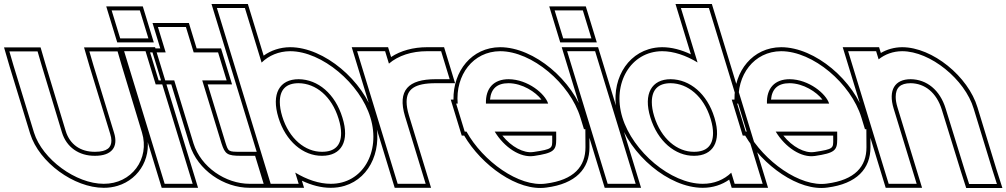

<svg xmlns="http://www.w3.org/2000/svg" viewBox="-223 -869 5032 960"><path d="M-156 -543 -176.1 -612H-35.1L-14.7 -542L86.7 -207C109 -134 170.8 -89 252.5 -90C335.5 -90 370 -134 347 -206L346.7 -207L244 -543L223.9 -612H364.9L385.3 -542L486.7 -207C527.4 -74 434.6 51 295.3 50C157.3 50 -11 -72 -53 -206L-53.3 -207ZM-175.2 -537.3 -72.1 -200.1C-27.1 -56.6 147.6 70 295.2 70C319.8 70.2 343.6 66.7 365.4 60C477.8 25.8 543 -91.4 505.9 -212.8L404.5 -547.7L379.9 -632H197.2L224.8 -537.3L327.9 -200C332.1 -187 333.9 -175.9 334 -166.3C334.2 -132.2 313.6 -110 252.4 -110C178.5 -109.1 125.6 -148.3 105.9 -212.8L4.5 -547.7L-20.1 -632H-202.8Z M448 -677H378L335.2 -817H405.2H406.2H476.2L519 -677H449ZM419 -543 397.6 -613H537.6L559 -543L718.9 -20L740.3 50H600.3L578.9 -20ZM363.2 -657H546L491 -837H308.2ZM370.6 -633 585.5 70H767.3L552.4 -633Z M788.2 -467 884.5 -152C902 -98 913.5 -90 982.5 -90H1052.5L1095.3 50H1025.3C904.3 50 781.6 -34 744.8 -151L744.5 -152L648.2 -467H640.2H570.2L527.4 -607H597.4H605.4L588 -664L566.6 -734H706.6L728 -664L745.4 -607H797.4H867.4L910.2 -467H840.2ZM815.3 -447H937.3L882.2 -627H760.2L721.4 -754H539.6L578.4 -627H500.4L555.4 -447H633.4L725.7 -145.1C765.4 -18.7 895.7 70 1025.3 70H1122.3L1067.3 -110H982.5C916.8 -110 919.1 -110.1 903.6 -158Z M1253.1 -6.1 1270.3 50H1130.3L1108.9 -20L1029.1 -281L883 -759L861.5 -829H1001.5L1023 -759L1085 -556.1C1121.5 -591.4 1170.4 -612.6 1227.6 -613C1386.6 -613 1578.1 -451 1629.1 -281C1681.4 -110 1590.6 51 1430.3 50C1372.8 50 1311 29 1253.1 -6.1ZM1169.1 -281C1205.2 -163 1292.8 -89 1387.5 -90C1483.5 -90 1526.5 -162 1489.1 -281C1452.7 -400 1366.7 -472 1270.4 -473C1174.4 -473 1132.7 -400 1169.1 -281ZM1286.5 34.5C1334.7 57.2 1382.7 70 1430.2 70C1454.9 70.2 1478.5 66.7 1500.2 60.1C1632.7 20 1695.3 -132.8 1648.2 -286.8C1595 -464.4 1398.3 -633 1227.5 -633C1176.9 -632.7 1130.8 -616.5 1095.3 -590.8L1016.3 -849H834.5L1115.5 70H1297.3ZM1188.2 -286.8C1179.9 -314.1 1176.1 -338.3 1176.1 -358.8C1176 -421.2 1207.6 -453 1270.3 -453C1355.7 -452.1 1435.4 -388.2 1470 -275.1C1478.6 -247.8 1482.4 -223.9 1482.5 -203.5C1482.7 -141.6 1450.8 -110 1387.4 -110C1303.8 -109.1 1222.5 -174.7 1188.2 -286.8Z M1721.6 -550.9C1768.7 -591 1835.3 -613 1912.6 -613H1982.6L2025.4 -473H1955.4C1818.3 -473 1763.3 -417.6 1802.1 -287.5L1803.8 -282L1825.2 -212L1883.9 -20L1905.3 50H1765.3L1743.9 -20L1685.2 -212L1663.8 -282C1663.4 -283.2 1663 -284.5 1662.7 -285.7L1584 -543L1562.6 -613H1702.6ZM1732.4 -583.9 1717.4 -633H1535.6L1643.5 -279.9C1643.9 -278.6 1644.3 -277.3 1644.7 -276.2L1750.5 70H1932.3L1821.3 -293.2C1813.6 -318.9 1810 -341.1 1810 -359.4C1809.9 -422.8 1850 -453 1955.4 -453H2052.4L1997.4 -633H1912.6C1843.2 -633 1780.2 -615.5 1732.4 -583.9Z M2206.7 -351H2517.7C2502.7 -400 2416.7 -472 2320.4 -473C2245.8 -473 2204.1 -428 2206.7 -351ZM2109.4 -211H2100.5L2079.1 -281L2057.7 -351H2065.4C2053.4 -494.4 2142.4 -612.1 2277.6 -613C2436.6 -613 2626.8 -452 2679.1 -281L2696.8 -223H2703.8L2704.3 -133C2704.7 -37 2647.5 31 2506 49C2372.6 68 2191 -63.3 2109.4 -211ZM2557.9 -211H2250.6C2299.1 -131 2379.1 -79.5 2444.8 -89H2445.8C2546.2 -104 2558.2 -117 2558.1 -173ZM2227.1 -371C2232 -425.6 2262.2 -453 2320.3 -453C2389.4 -452.3 2455.1 -409.1 2484.2 -371ZM2097.8 -191C2184.3 -43.2 2365.4 89.3 2508.7 68.8C2656.3 50 2724.7 -25.9 2724.3 -133.1L2723.7 -243H2711.6L2698.2 -286.8C2643.6 -465.4 2448.3 -633 2277.5 -633C2135.4 -632.1 2042.1 -513.3 2044.4 -371H2030.7L2085.7 -191ZM2538 -191 2538.1 -173C2538.2 -127.6 2541.2 -123.6 2444.3 -109H2443.4L2441.9 -108.8C2395.9 -102.2 2334 -134.2 2288.8 -191Z M2663 -677H2593L2550.2 -817H2620.2H2621.2H2691.2L2734 -677H2664ZM2634 -543 2612.6 -613H2752.6L2774 -543L2933.9 -20L2955.3 50H2815.3L2793.9 -20ZM2578.2 -657H2761L2706 -837H2523.2ZM2585.6 -633 2800.5 70H2982.3L2767.4 -633Z M2888.8 -282C2836.5 -453 2930.9 -612 3087.6 -613C3145.1 -613 3207 -591.8 3264.8 -556.7L3203 -759L3181.5 -829H3321.5L3343 -759L3487.7 -285.6L3488.8 -282L3568.9 -20L3590.3 50H3450.3L3433.3 -5.5C3397.1 29.4 3348.2 50.4 3290.3 50C3131.3 50 2941.1 -111 2888.8 -282ZM3028.8 -282C3065.2 -163 3152.8 -89 3247.5 -90C3342 -90 3384.9 -160.8 3350.4 -276.6L3348.8 -282C3312.7 -400 3226.7 -472 3130.4 -473C3035.4 -473 2992.7 -400 3028.8 -282ZM2869.7 -276.2C2924.2 -97.6 3119.7 70 3290.2 70C3341.2 70.3 3387.7 54.4 3423 29.1L3435.5 70H3617.3L3336.3 -849H3154.5L3231.4 -597.4C3183.3 -620.1 3135.3 -633 3087.5 -633C3063.8 -632.8 3041.5 -629.4 3020.5 -623C2888.8 -582.9 2822.2 -431.4 2869.7 -276.2ZM3047.9 -287.8C3039.8 -314.3 3036.1 -337.9 3036.1 -358C3035.9 -420.7 3068 -453 3130.3 -453C3215.7 -452.1 3295.4 -388.1 3329.7 -276.2L3331.3 -270.8C3338.8 -245.7 3342.2 -223 3342.2 -203.7C3342.3 -141.8 3310.5 -110 3247.4 -110C3163.8 -109.1 3082.5 -174.7 3047.9 -287.8Z M3611.7 -351H3922.7C3907.7 -400 3821.7 -472 3725.4 -473C3650.8 -473 3609.1 -428 3611.7 -351ZM3514.4 -211H3505.5L3484.1 -281L3462.7 -351H3470.4C3458.4 -494.4 3547.4 -612.1 3682.6 -613C3841.6 -613 4031.8 -452 4084.1 -281L4101.8 -223H4108.8L4109.3 -133C4109.7 -37 4052.5 31 3911 49C3777.6 68 3596 -63.3 3514.4 -211ZM3962.9 -211H3655.6C3704.1 -131 3784.1 -79.5 3849.8 -89H3850.8C3951.2 -104 3963.2 -117 3963.1 -173ZM3632.1 -371C3637 -425.6 3667.2 -453 3725.3 -453C3794.4 -452.3 3860.1 -409.1 3889.2 -371ZM3502.8 -191C3589.3 -43.2 3770.4 89.3 3913.7 68.8C4061.3 50 4129.7 -25.9 4129.3 -133.1L4128.7 -243H4116.6L4103.2 -286.8C4048.6 -465.4 3853.3 -633 3682.5 -633C3540.4 -632.1 3447.1 -513.3 3449.4 -371H3435.7L3490.7 -191ZM3943 -191 3943.1 -173C3943.2 -127.6 3946.2 -123.6 3849.3 -109H3848.4L3846.9 -108.8C3800.9 -102.2 3739 -134.2 3693.8 -191Z M4170.1 -572.2C4201.9 -597.6 4242 -612.7 4287.6 -613C4428.6 -613 4601.7 -472 4645.3 -326L4738.9 -20L4761.6 51H4622.6L4600.2 -19L4505.3 -326C4476.9 -419 4410.7 -472 4330.4 -473C4251.4 -473 4216.9 -419 4245.3 -326L4266.7 -256L4338.9 -20L4360.3 50H4220.3L4198.9 -20L4126.7 -256L4105.3 -326L4039 -543L4017.6 -613H4157.6ZM4181.2 -604.1 4172.4 -633H3990.6L4205.5 70H4387.3L4264.5 -331.8C4258.3 -351.9 4255.5 -369.5 4255.5 -384.3C4255.3 -430.2 4278.5 -453 4330.3 -453C4400.6 -452.1 4459.7 -406.7 4486.2 -320.1L4581.1 -13L4608 71H4789L4758 -26L4664.5 -331.8C4618.4 -486 4439.8 -633 4287.5 -633C4247.9 -632.7 4211.2 -621.8 4181.2 -604.1Z"/></svg>

Font: Nordica Plus
Style: NordicaClassicRgOpOblOl
Weight: 500
Version: Version 1.01